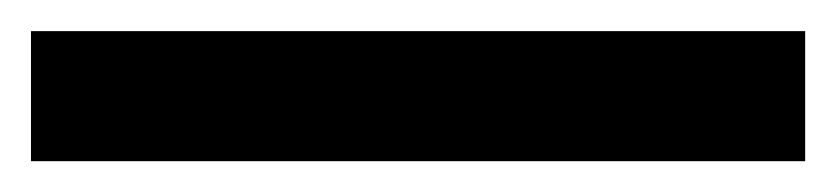

<svg xmlns="http://www.w3.org/2000/svg" viewBox="-20 99 540 124"><path d="M0 203.1V119.1H500V203.1Z"/></svg>

Font: RobotoFlex
Style: Regular
Weight: 400
Designer: Berlow after Robertson
Foundry: Google
Version: Version 2.136